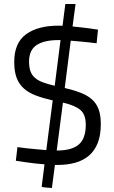

<svg xmlns="http://www.w3.org/2000/svg" viewBox="-20 -814 570 958"><path d="M462 -598Q442 -600 420 -603Q401 -605 378.5 -607Q356 -609 333 -611L303 -375Q350 -364 384 -350.5Q418 -337 440 -317Q462 -297 472.5 -267.5Q483 -238 483 -195Q483 -140 468 -101.5Q453 -63 425 -38.5Q397 -14 357 -2.5Q317 9 266 9H254L239 124L213 122Q203 121 195.5 120Q188 119 188 117L202 6Q176 4 150.5 1Q125 -2 105 -5Q81 -9 59 -12L67 -80Q89 -77 114 -74Q135 -72 160.5 -69.5Q186 -67 211 -65L243 -313Q195 -324 159 -337.5Q123 -351 99 -372.5Q75 -394 63 -425.5Q51 -457 51 -505Q51 -600 110 -643Q169 -686 272 -686Q277 -686 282 -686Q287 -686 292 -685L306 -794H357L342 -682Q366 -680 388.5 -677Q411 -674 429 -672Q450 -669 469 -666ZM125 -507Q125 -478 132 -458.5Q139 -439 154.5 -425.5Q170 -412 194.5 -403Q219 -394 253 -386L282 -614H272Q200 -614 162.5 -589Q125 -564 125 -507ZM408 -192Q408 -242 381.5 -265Q355 -288 294 -302L263 -63H265Q337 -63 372.5 -92.5Q408 -122 408 -192Z"/></svg>

Font: TitilliumText22L 400 wt
Style: 400 wt
Weight: 400
Designer: Campivisivi
Foundry: Campivisivi
Version: 1.000